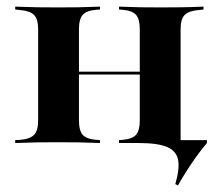

<svg xmlns="http://www.w3.org/2000/svg" viewBox="-20 -438 669 588"><path d="M158.9 -2.4Q123.4 -2.4 94.8 -2Q66.1 -1.6 26.6 0V-8.9L41.1 -9.7Q71.8 -12.1 84.3 -25Q96.8 -37.9 96.8 -69.4V-348.4Q96.8 -379.8 84.3 -392.3Q71.8 -404.8 41.1 -407.3L26.6 -408.9V-417.7Q66.1 -416.1 94.8 -415.7Q123.4 -415.3 158.9 -415.3Q193.5 -415.3 221 -415.7Q248.4 -416.1 286.3 -417.7V-408.9L275 -408.1Q245.2 -405.6 233.5 -392.7Q221.8 -379.8 221.8 -348.4V-69.4Q221.8 -37.9 233.5 -25Q245.2 -12.1 275 -9.7L286.3 -8.9V0Q248.4 -1.6 221 -2Q193.5 -2.4 158.9 -2.4ZM408.1 -208.9V-348.4Q408.1 -379.8 396.4 -392.7Q384.7 -405.6 354.8 -408.1L344.4 -408.9V-417.7Q382.3 -416.1 409.7 -415.7Q437.1 -415.3 471 -415.3Q506.5 -415.3 535.5 -415.7Q564.5 -416.1 603.2 -417.7V-408.9L588.7 -407.3Q558.1 -404.8 545.6 -392.3Q533.1 -379.8 533.1 -348.4V-208.9ZM179 -209.7V-218.5H451.6V-209.7ZM525 129.8 516.9 125.8Q530.6 79 525.4 51.6Q520.2 24.2 491.5 12.1Q462.9 0 404.8 0H344.4L519.4 -16.9L531.5 -8.9H613.7V0Q598.4 17.7 581 41.9Q563.7 66.1 548.8 89.9Q533.9 113.7 525 129.8ZM471 -2.4Q437.1 -2.4 409.7 -2Q382.3 -1.6 344.4 0V-8.9L354.8 -9.7Q384.7 -12.1 396.4 -25Q408.1 -37.9 408.1 -69.4V-208.9H533.1V0L471 -2.4Z"/></svg>

Font: Playfair 144pt SemiExpanded ExtraBold
Style: Regular
Weight: 800
Width: 6
Designer: Claus Eggers Sørensen
Foundry: Claus Eggers Sørensen
Version: Version 2.203